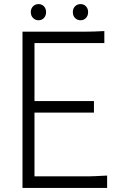

<svg xmlns="http://www.w3.org/2000/svg" viewBox="-20 -926 586 946"><path d="M507.8 0H90.8V-770H401.9Q439.9 -770 494.1 -772.9V-713.9H149.9V-428.2H442.9V-371.1H149.9V-57.1H416Q435.5 -57.1 507.8 -61ZM142.8 -837.4Q131.8 -848.6 131.8 -866.2Q131.8 -883.8 142.8 -894.8Q153.8 -905.8 169.9 -905.8Q186 -905.8 196.5 -894.8Q207 -883.8 207 -866.2Q207 -848.6 196.5 -837.4Q186 -826.2 169.9 -826.2Q153.8 -826.2 142.8 -837.4ZM377 -905.8Q393.1 -905.8 403.6 -894.8Q414.1 -883.8 414.1 -866.2Q414.1 -848.6 403.6 -837.4Q393.1 -826.2 377 -826.2Q360.4 -826.2 349.6 -837.4Q338.9 -848.6 338.9 -866.2Q338.9 -883.8 349.6 -894.8Q360.4 -905.8 377 -905.8Z"/></svg>

Font: Junction Light
Style: Regular
Weight: 300
Designer: Caroline Hadilaksono
Foundry: Caroline Hadilaksono
Version: Version 1.002